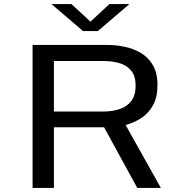

<svg xmlns="http://www.w3.org/2000/svg" viewBox="-20 -920 915 940"><path d="M139.5 0V-700H505Q546.5 -700 589.5 -691.2Q632.5 -682.5 669.2 -661Q706 -639.5 728.5 -601Q751 -562.5 751 -503.5Q751 -444 729 -404.5Q707 -365 671.2 -341.8Q635.5 -318.5 595 -308L767.5 0H652L489.5 -297H244V0ZM244 -374H486.5Q530 -374 565.8 -386Q601.5 -398 622.8 -425.5Q644 -453 644 -500Q644 -547.5 622.5 -574Q601 -600.5 564.5 -611Q528 -621.5 483 -621.5H244ZM232 -900H330L423 -814L515.5 -900H613.5L459 -768H386.5Z"/></svg>

Font: Trispace SemiExpanded
Style: Regular
Weight: 400
Width: 6
Designer: Tyler Finck
Foundry: Etcetera Type Company
Version: Version 1.210; ttfautohint (v1.8.3)